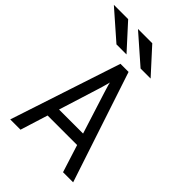

<svg xmlns="http://www.w3.org/2000/svg" viewBox="-267 -1034 1146 1146"><g transform="rotate(45 306.0 -460.5)"><path d="M42.5 0 273 -700H341.5L573.5 0H488.2L326.5 -509.8Q324.8 -515.5 320.8 -528.4Q316.8 -541.4 312.8 -554.9Q308.9 -568.4 307.2 -576.5Q305.5 -568.4 301.8 -554.9Q298 -541.4 294.4 -528.6Q290.9 -515.9 288.8 -509.8L129.2 0ZM159 -174.2 182.8 -247.8H432.5L456.2 -174.2ZM377.8 -765 199.8 -921H320.5L462.5 -765ZM174.2 -765 -3.8 -921H117L259 -765Z"/></g></svg>

Font: Overpass Mono Light
Style: Regular
Weight: 300
Monospace: yes
Designer: Delve Withrington, Dave Bailey
Foundry: Delve Fonts LLC
Version: Version 4.000